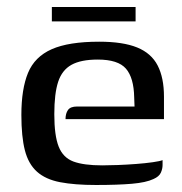

<svg xmlns="http://www.w3.org/2000/svg" viewBox="-20 -522 520 548"><path d="M254 6Q193 6 151.5 -2Q110 -10 85.5 -32Q61 -54 51 -93Q41 -132 41 -194Q41 -268 60 -314Q79 -360 127.5 -381.5Q176 -403 263 -403Q331 -403 371.5 -386.5Q412 -370 430 -335Q448 -300 448 -246V-182H167Q167 -198 174 -208Q181 -218 200 -218H364L363 -244Q362 -300 339.5 -326Q317 -352 259 -352Q211 -352 184 -337Q157 -322 146 -288.5Q135 -255 135 -196Q135 -135 147.5 -103.5Q160 -72 189.5 -61Q219 -50 272 -50Q291 -50 316.5 -51Q342 -52 368.5 -54Q395 -56 416 -59Q437 -62 444 -65V-51Q444 -40 439 -29Q434 -18 418 -11Q397 -1 356.5 2.5Q316 6 254 6ZM128 -461V-502H367V-461Z"/></svg>

Font: Genos Thin Medium
Style: Regular
Weight: 500
Version: Version 1.010